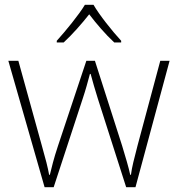

<svg xmlns="http://www.w3.org/2000/svg" viewBox="-20 -784 746 805"><path d="M372 -764H336C311 -722 255 -654 218 -613V-606H247C284 -640 324 -686 354 -724C383 -686 422 -640 459 -606H488V-613C451 -653 396 -722 372 -764ZM390 -371 509 1H548L691 -529H652L557 -175C542 -117 533 -83 529 -51H526C519 -84 507 -123 492 -173L378 -529H342L223 -172C204 -115 197 -83 189 -51H186C180 -84 172 -115 155 -175L57 -529H15L167 1H205L327 -371C339 -407 348 -440 357 -474H360C369 -440 378 -410 390 -371Z"/></svg>

Font: Noto Sans Sinhala ExtraLight
Style: Regular
Weight: 200
Designer: Jelle Bosma - Monotype Design Team
Foundry: Monotype Imaging Inc.
Version: Version 2.006